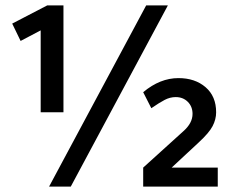

<svg xmlns="http://www.w3.org/2000/svg" viewBox="-20 -688 868 708"><path d="M130 -274V-576L56 -537L25 -601L154 -668H214V-274ZM161 0 519 -668H599L241 0ZM508 0V-70L656 -204Q690 -234 690 -268Q690 -295 672.5 -312.5Q655 -330 628 -330Q607 -330 587 -319.5Q567 -309 538 -289L508 -348Q570 -400 638 -400Q699 -400 738 -366.5Q777 -333 777 -274Q777 -248 764 -223Q751 -198 713 -163L613 -70H783V0Z"/></svg>

Font: Gantari SemiBold
Style: Regular
Weight: 600
Designer: Anugrah Pasau
Foundry: Lafontype
Version: Version 1.000; ttfautohint (v1.8.4)